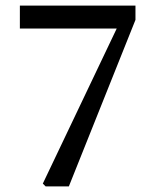

<svg xmlns="http://www.w3.org/2000/svg" viewBox="-20 -666 540 686"><path d="M133 -10 397 -564H51V-646H464V-595L226 0H143Z"/></svg>

Font: Source Serif Pro
Style: Regular
Weight: 400
Designer: Frank Grießhammer
Foundry: Adobe Systems Incorporated
Version: Version 3.001;hotconv 1.0.111;makeotfexe 2.5.65597